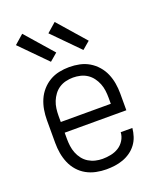

<svg xmlns="http://www.w3.org/2000/svg" viewBox="-142 -849 784 945"><g transform="rotate(-20 250.0 -376.5)"><path d="M251 8Q225 8 198 2.5Q171 -3 147.5 -16Q124 -29 106 -49.5Q88 -70 77.5 -95Q67 -120 62.5 -146.5Q58 -173 58 -200V-320Q58 -347 62.5 -373.5Q67 -400 77.5 -424.5Q88 -449 106 -469.5Q124 -490 147 -503.5Q170 -517 196.5 -522.5Q223 -528 250 -528Q277 -528 303.5 -522.5Q330 -517 353 -503.5Q376 -490 394 -469.5Q412 -449 422.5 -424.5Q433 -400 437.5 -373.5Q442 -347 442 -320V-232H119V-200Q119 -181 121.5 -162Q124 -143 131 -125Q138 -107 150 -91.5Q162 -76 178.5 -66Q195 -56 213.5 -51.5Q232 -47 251 -47Q273 -47 295 -51.5Q317 -56 335.5 -67.5Q354 -79 366 -98.5Q378 -118 379 -140H440Q438 -118 431 -96.5Q424 -75 410.5 -57Q397 -39 378.5 -26Q360 -13 339 -5.5Q318 2 296 5Q274 8 251 8ZM119 -288H381V-320Q381 -339 378.5 -358Q376 -377 369 -394.5Q362 -412 350.5 -427.5Q339 -443 323 -453.5Q307 -464 288 -468.5Q269 -473 250 -473Q231 -473 212 -468.5Q193 -464 177 -453.5Q161 -443 149.5 -427.5Q138 -412 131 -394.5Q124 -377 121.5 -358Q119 -339 119 -320ZM345 -583 211 -719 259 -761 385 -617ZM175 -583 41 -719 89 -761 215 -617Z"/></g></svg>

Font: Iosevka Curly Light
Style: Regular
Weight: 300
Monospace: yes
Designer: Belleve Invis
Foundry: Belleve Invis
Version: Version 22.1.2; ttfautohint (v1.8.4)